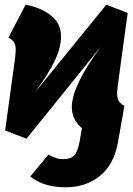

<svg xmlns="http://www.w3.org/2000/svg" viewBox="-20 -571 567 818"><path d="M479 -173Q479 -153 486 -141Q493 -129 510 -120L482 38Q465 131 405 179Q345 227 259 227Q166 227 109 181L186 88Q206 98 219 102.5Q232 107 250 107Q282 107 296.5 91Q311 75 319 33L329 -25Q286 -61 286 -115Q286 -204 410 -373L93 20L2 -15L45 -330Q47 -352 47 -358Q47 -378 40 -390Q33 -402 16 -411L89 -551Q154 -539 197 -505Q240 -471 240 -416Q240 -368 213 -311.5Q186 -255 128 -176L433 -551L524 -516L481 -201Q479 -179 479 -173Z"/></svg>

Font: Fira Sans Black
Style: Italic
Weight: 900
Italic angle: -8°
Designer: Carrois Corporate & Edenspiekermann AG
Foundry: Carrois Corporate GbR & Edenspiekermann AG
Version: Version 4.203